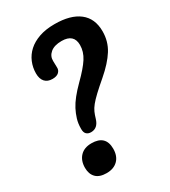

<svg xmlns="http://www.w3.org/2000/svg" viewBox="-204 -946 928 1048"><g transform="rotate(-30 260.0 -421.5)"><path d="M191 -234Q173 -234 162.5 -244Q152 -254 152 -275V-279Q152 -311 160.5 -338.5Q169 -366 182 -391Q195 -416 216.5 -443Q238 -470 269 -501Q326 -557 351 -596Q376 -635 376 -677Q376 -746 299 -746Q253 -746 228.5 -725.5Q204 -705 205 -674L206 -633Q207 -616 194 -603.5Q181 -591 154 -591Q123 -591 106.5 -609.5Q90 -628 90 -662Q90 -699 104 -732.5Q118 -766 145.5 -791Q173 -816 214.5 -830.5Q256 -845 312 -845Q412 -845 466 -803Q520 -761 520 -680Q520 -617 488 -566Q456 -515 392 -460Q351 -425 325.5 -401Q300 -377 285 -358.5Q270 -340 262.5 -323Q255 -306 249 -285Q234 -234 191 -234ZM153 2Q108 2 86 -20.5Q64 -43 64 -82Q64 -127 89.5 -154Q115 -181 161 -181Q250 -181 250 -96Q250 -50 224 -24Q198 2 153 2Z"/></g></svg>

Font: Lebkuchenwelt
Style: Regular
Weight: 400
Designer: Vernon Adams
Foundry: Gereon Berster
Version: Version 1.000;PS 001.001;hotconv 1.0.56 